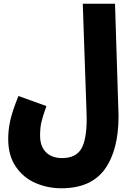

<svg xmlns="http://www.w3.org/2000/svg" viewBox="-20 -780 710 1030"><path d="M79 -265 229 -211Q208 -152 201.5 -122.5Q195 -93 195 -52Q195 5 226.5 36.5Q258 68 313 68Q386 68 415.5 19Q445 -30 445 -142L444 -183L424 -760H597L615 -190L616 -158Q616 26 542 128Q468 230 309 230Q236 230 171 202Q106 174 65 114.5Q24 55 24 -35Q24 -83 35 -133.5Q46 -184 79 -265Z"/></svg>

Font: Noto Sans Arabic CondBlack
Style: Regular
Weight: 900
Width: 3
Designer: Nadine Chahine
Foundry: Monotype Imaging Inc.
Version: Version 1.001